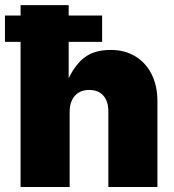

<svg xmlns="http://www.w3.org/2000/svg" viewBox="-34 -748 698 768"><path d="M244.6 -301.3V0H48.3V-727.5H240.7V-400.9H228Q247.6 -463.9 290 -506.1Q332.5 -548.3 408.2 -548.3Q465.8 -548.3 508.1 -522.2Q550.3 -496.1 573 -450Q595.7 -403.8 595.7 -343.8V0H399.4V-302.2Q399.4 -342.8 379.4 -365.5Q359.4 -388.2 322.3 -388.2Q298.8 -388.2 281.2 -377.9Q263.7 -367.7 254.2 -348.1Q244.6 -328.6 244.6 -301.3ZM-14.2 -580.6V-686H374.5V-580.6Z"/></svg>

Font: Inter 17pt Black
Style: Regular
Weight: 900
Version: Version 4.001;git-66647c0bb